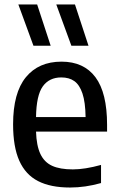

<svg xmlns="http://www.w3.org/2000/svg" viewBox="-20 -828 531 858"><path d="M458.5 -240H141Q143 -177 160.5 -140Q178 -103 213 -87Q248 -71 305.5 -71Q359 -71 431.5 -91V-10Q361 10 293 10Q206 10 150 -18.8Q94 -47.5 66.2 -109.8Q38.5 -172 38.5 -272.5Q38.5 -413 95.5 -482.8Q152.5 -552.5 255 -552.5Q354.5 -552.5 406.5 -483Q458.5 -413.5 458.5 -270ZM141 -305H362.5Q361.5 -371.5 348.5 -410.2Q335.5 -449 312.2 -465.5Q289 -482 254 -482Q200 -482 171.2 -442Q142.5 -402 141 -305ZM129.5 -623.5 62 -808H146L206.5 -623.5ZM299 -623.5 231.5 -808H315L375.5 -623.5Z"/></svg>

Font: Encode Sans Semi Condensed Medium
Style: Regular
Weight: 500
Width: 4
Designer: Multiple Designers
Foundry: Impallari Type
Version: Version 2.000